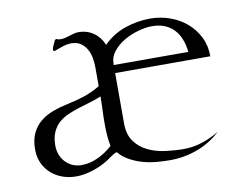

<svg xmlns="http://www.w3.org/2000/svg" viewBox="-56 -501 748 587"><g transform="rotate(-10 317.5 -207.5)"><path d="M252 -309.6Q252 -324.2 249 -339.1Q246.1 -354 239 -366Q231.9 -377.9 220.5 -385.5Q209 -393.1 191.4 -393.1Q179.2 -393.1 164.3 -388.2Q149.4 -383.3 138.2 -378.9Q133.8 -378.9 133.8 -383.3Q133.8 -388.7 138.2 -397.9Q142.6 -407.2 145 -412.1L148.9 -414.1Q155.3 -411.1 162.6 -411.1Q169.9 -411.1 177 -412.8Q184.1 -414.6 190.9 -416.7Q197.8 -418.9 204.8 -420.9Q211.9 -422.9 219.2 -422.9Q246.1 -422.9 266.1 -408.9Q286.1 -395 296.4 -370.1Q325.7 -399.4 364 -412.6Q402.3 -425.8 442.9 -425.8Q474.1 -425.8 503.2 -415.5Q532.2 -405.3 554.7 -386.2Q577.1 -367.2 590.6 -340.3Q604 -313.5 604 -280.3H308.6V-124.5Q308.6 -89.4 324.2 -67.9Q339.8 -46.4 364 -34.7Q388.2 -22.9 418 -19Q447.8 -15.1 475.6 -15.1Q504.9 -15.1 533 -24.4Q561 -33.7 585.9 -48.8Q554.2 -19 513.2 -3.9Q472.2 11.2 428.7 11.2Q408.2 11.2 386.2 9.3Q364.3 7.3 343.5 1.5Q322.8 -4.4 304 -14.6Q285.2 -24.9 271 -41.5Q261.7 -38.1 254.4 -32.7Q247.1 -27.3 238.8 -22Q228.5 -15.1 216.1 -9.3Q203.6 -3.4 190.4 1Q177.2 5.4 163.6 7.8Q149.9 10.3 137.7 10.3Q114.7 10.3 94.7 3.2Q74.7 -3.9 59.6 -17.3Q44.4 -30.8 35.6 -49.8Q26.9 -68.8 26.9 -92.3Q26.9 -122.1 36.6 -142.6Q46.4 -163.1 63.2 -177Q80.1 -190.9 102.8 -199.2Q125.5 -207.5 151.4 -212.9Q178.2 -218.3 203.4 -226.8Q228.5 -235.4 252 -249.5ZM255.9 -63.5Q252.4 -80.6 251.2 -98.1Q250 -115.7 250 -133.3Q250 -154.8 251 -175.5Q252 -196.3 252 -217.8Q234.9 -210.4 216.3 -205.1Q197.8 -199.7 179.9 -194.1Q162.1 -188.5 145.8 -181.2Q129.4 -173.8 116.9 -162.6Q104.5 -151.4 97.2 -134.5Q89.8 -117.7 89.8 -93.3Q89.8 -78.1 95 -64.9Q100.1 -51.8 109.4 -42Q118.7 -32.2 131.3 -26.6Q144 -21 159.7 -21Q185.5 -21 211.4 -33.4Q237.3 -45.9 255.9 -63.5ZM540 -305.2Q538.1 -326.2 531.2 -344Q524.4 -361.8 512.5 -374.8Q500.5 -387.7 483.4 -394.8Q466.3 -401.9 443.8 -401.9Q425.3 -401.9 401.9 -395.5Q378.4 -389.2 357.7 -377.2Q336.9 -365.2 322.8 -347.9Q308.6 -330.6 308.6 -308.6V-305.2Z"/></g></svg>

Font: CAT Linz
Style: Regular
Weight: 400
Designer: Peter Wiegel
Foundry: Peter Wiegel
Version: Version 1.08